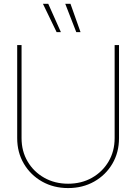

<svg xmlns="http://www.w3.org/2000/svg" viewBox="-20 -959 700 987"><path d="M330.1 7.8Q255.9 7.8 196.5 -25.6Q137.2 -59.1 102.8 -117.2Q68.4 -175.3 68.4 -249V-727.5H90.8V-249Q90.8 -181.6 122.1 -128.7Q153.3 -75.7 207.5 -45.2Q261.7 -14.6 330.1 -14.6Q398.9 -14.6 452.9 -45.2Q506.8 -75.7 538.1 -128.7Q569.3 -181.6 569.3 -249V-727.5H591.8V-249Q591.8 -175.3 557.6 -117.2Q523.4 -59.1 464.1 -25.6Q404.8 7.8 330.1 7.8ZM271 -793.9 200.7 -939.5H228L293 -793.9ZM372.1 -793.9 315.4 -939.5H342.3L394 -793.9Z"/></svg>

Font: Inter Display Thin
Style: Regular
Weight: 100
Designer: Rasmus Andersson
Foundry: rsms
Version: Version 4.000;git-a52131595